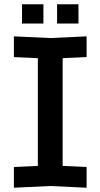

<svg xmlns="http://www.w3.org/2000/svg" viewBox="-20 -874 470 898"><path d="M45 4V-93L157 -98V-602L45 -607V-704L215 -696L385 -704V-607L273 -602V-98L385 -93V4L215 -4ZM83 -764V-854H183V-764ZM247 -764V-854H347V-764Z"/></svg>

Font: Tektur Medium
Style: Regular
Weight: 500
Designer: Adam Jagosz
Foundry: Adam Jagosz
Version: Version 1.005;gftools[0.9.30]